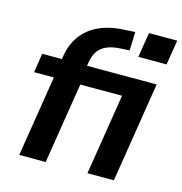

<svg xmlns="http://www.w3.org/2000/svg" viewBox="-107 -821 873 919"><g transform="rotate(15 329.5 -362.0)"><path d="M70 0 134 -401H36L51 -496H170L144 -475L150 -506Q159 -568 190.5 -612Q222 -656 275 -681Q328 -706 405 -709L454 -712L451 -620L400 -617Q366 -615 340 -604Q314 -593 298 -572Q282 -551 276 -515L271 -483L258 -496H618L539 0H408L472 -401H265L201 0ZM499 -601 519 -724H659L639 -601Z"/></g></svg>

Font: Nunito Sans 9pt
Style: Bold Italic
Weight: 700
Italic angle: -9°
Version: Version 3.101;gftools[0.9.27]